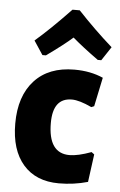

<svg xmlns="http://www.w3.org/2000/svg" viewBox="-53 -770 511 819"><g transform="rotate(5 202.0 -360.5)"><path d="M113 -528 74 -587Q138 -642 224 -732H255Q327 -655 404 -587L365 -528H350Q283 -576 239 -614Q202 -581 128 -528ZM255 -478Q324 -478 378 -454L352 -330L340 -325Q287 -350 255 -350Q174 -350 174 -243Q174 -113 265 -113Q301 -113 358 -134L370 -125L354 -6Q294 11 230 11Q132 11 77.5 -51.5Q23 -114 23 -227Q23 -345 84 -411.5Q145 -478 255 -478Z"/></g></svg>

Font: Alegreya Sans ExtraBold
Style: Regular
Weight: 800
Designer: Juan Pablo del Peral
Foundry: Huerta Tipografica
Version: Version 2.007